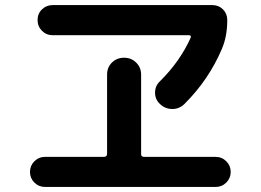

<svg xmlns="http://www.w3.org/2000/svg" viewBox="-20 -743 1040 766"><path d="M618.2 -418.9Q699.2 -499 741.2 -593.8Q742.2 -597.7 740.2 -600.1Q738.3 -602.5 734.4 -602.5H190.4Q165 -602.5 147.5 -620.1Q129.9 -637.7 129.9 -663.1Q129.9 -688.5 147.5 -705.6Q165 -722.7 190.4 -722.7H827.1Q852.5 -722.7 869.6 -705.6Q886.7 -688.5 886.7 -663.1Q886.7 -597.7 865.2 -547.9Q813.5 -425.8 716.8 -329.1Q695.3 -307.6 666.5 -308.1Q637.7 -308.6 617.2 -329.1Q598.6 -346.7 598.6 -373.5Q598.6 -400.4 618.2 -418.9ZM160.2 2.9Q134.8 2.9 117.2 -14.6Q99.6 -32.2 99.6 -57.1Q99.6 -82 117.2 -99.6Q134.8 -117.2 160.2 -117.2H394.5Q406.2 -117.2 407.2 -127.9V-445.3Q407.2 -474.6 426.8 -493.7Q446.3 -512.7 475.1 -512.7Q503.9 -512.7 523.4 -493.2Q543 -473.6 543 -445.3V-127.9Q543 -117.2 554.7 -117.2H839.8Q865.2 -117.2 882.8 -99.6Q900.4 -82 900.4 -57.1Q900.4 -32.2 882.8 -14.6Q865.2 2.9 839.8 2.9Z"/></svg>

Font: Rounded-X Mgen+ 1mn bold
Style: Bold
Weight: 700
Designer: [Source Han Sans]
Ryoko NISHIZUKA  (kana & ideographs); Paul D. Hunt (Latin, Greek & Cyrillic); Wenlong ZHANG  (bopomofo
Version: Version 1.059.20150602